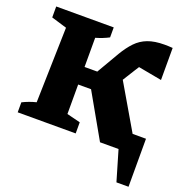

<svg xmlns="http://www.w3.org/2000/svg" viewBox="-147 -799 1082 1120"><g transform="rotate(20 393.5 -238.5)"><path d="M15 0V-62Q55 -82 99 -93L111 -560L15 -589V-657H372V-595Q336 -576 291 -563V-382H370L451 -521Q479 -568 509.5 -600Q540 -632 582 -648Q624 -664 686 -664Q710 -664 736 -662V-463L590 -490Q583 -479 574 -465L526 -388L688 -111H771V187H696L641 0H526L371 -273H291V-90L375 -69V0Z"/></g></svg>

Font: Piazzolla ExtraBold
Style: Regular
Weight: 800
Designer: Juan Pablo del Peral
Foundry: Huerta Tipografica
Version: Version 1.330